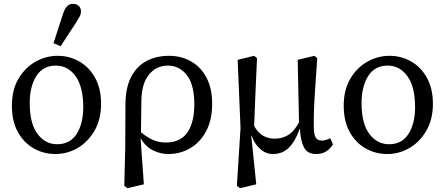

<svg xmlns="http://www.w3.org/2000/svg" viewBox="-20 -790 2319 1001"><path d="M269 13Q208 13 156.5 -16Q105 -45 73.5 -101Q42 -157 42 -239Q42 -321 76 -379Q110 -437 164.5 -468Q219 -499 281 -499Q342 -499 393.5 -469.5Q445 -440 476 -384Q507 -328 507 -249Q507 -168 473 -109Q439 -50 385 -18.5Q331 13 269 13ZM278 -38Q345 -38 379.5 -91.5Q414 -145 414 -231Q414 -338 374 -393Q334 -448 271 -448Q204 -448 169.5 -393.5Q135 -339 135 -253Q135 -146 175.5 -92Q216 -38 278 -38ZM259 -565 310 -722Q319 -748 331.5 -759Q344 -770 360 -770Q378 -770 390 -759.5Q402 -749 402 -731Q402 -717 396 -705.5Q390 -694 379 -676L296 -549Z M717 -262 715 -100Q747 -74 777.5 -60.5Q808 -47 845 -47Q920 -47 956.5 -99Q993 -151 993 -246Q993 -349 954 -398.5Q915 -448 856 -448Q795 -448 756.5 -401Q718 -354 717 -262ZM628 179 633 -23 634 -242Q634 -331 663 -387.5Q692 -444 743 -471.5Q794 -499 860 -499Q926 -499 977 -469.5Q1028 -440 1057 -384.5Q1086 -329 1086 -249Q1086 -164 1054.5 -105.5Q1023 -47 971 -17Q919 13 858 13Q815 13 776 -7Q737 -27 713 -70L730 171L644 191Z M1215 179 1234 -123 1219 -478 1305 -499 1320 -487Q1315 -368 1311 -285.5Q1307 -203 1305 -133Q1327 -95 1354 -81Q1381 -67 1412 -67Q1451 -67 1482.5 -86Q1514 -105 1539 -153L1532 -478L1619 -499L1634 -487Q1628 -398 1623.5 -333.5Q1619 -269 1617 -219.5Q1615 -170 1616 -124Q1617 -87 1626.5 -72Q1636 -57 1658 -57Q1670 -57 1681.5 -61Q1693 -65 1702 -69L1716 -37Q1703 -16 1681.5 -1.5Q1660 13 1628 13Q1583 13 1565 -21Q1547 -55 1544 -116L1542 -117Q1520 -54 1486.5 -20.5Q1453 13 1403 13Q1366 13 1336 -13.5Q1306 -40 1292 -83L1290 -81L1316 171L1231 191Z M1999 13Q1938 13 1886.5 -16Q1835 -45 1803.5 -101Q1772 -157 1772 -239Q1772 -321 1806 -379Q1840 -437 1894.5 -468Q1949 -499 2011 -499Q2072 -499 2123.5 -469.5Q2175 -440 2206 -384Q2237 -328 2237 -249Q2237 -168 2203 -109Q2169 -50 2115 -18.5Q2061 13 1999 13ZM2008 -38Q2075 -38 2109.5 -91.5Q2144 -145 2144 -231Q2144 -338 2104 -393Q2064 -448 2001 -448Q1934 -448 1899.5 -393.5Q1865 -339 1865 -253Q1865 -146 1905.5 -92Q1946 -38 2008 -38Z"/></svg>

Font: Source Serif 4 SmText
Style: Regular
Weight: 400
Designer: Frank Grießhammer
Foundry: Adobe
Version: Version 4.005;hotconv 1.1.0;makeotfexe 2.6.0